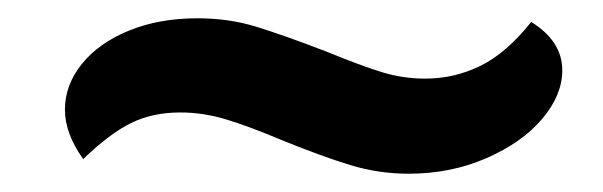

<svg xmlns="http://www.w3.org/2000/svg" viewBox="-20 -428 659 210"><path d="M290 -274Q252 -290 227 -297.5Q202 -305 177 -305Q147 -305 123.5 -293.5Q100 -282 71 -254Q51 -282 51 -308Q51 -335 69.5 -358Q88 -381 121 -394.5Q154 -408 196 -408Q230 -408 259.5 -399Q289 -390 336 -372Q375 -356 398 -349Q421 -342 445 -342Q477 -342 505.5 -356Q534 -370 561 -404Q595 -383 595 -351Q595 -324 573 -298Q551 -272 512 -255Q473 -238 427 -238Q394 -238 363 -247.5Q332 -257 290 -274Z"/></svg>

Font: K2D SemiBold
Style: Italic
Weight: 600
Italic angle: -10°
Designer: Katatrad Aksorn Co.,Ltd.
Foundry: Cadson Demak Co.,Ltd.
Version: Version 1.000; ttfautohint (v1.6)